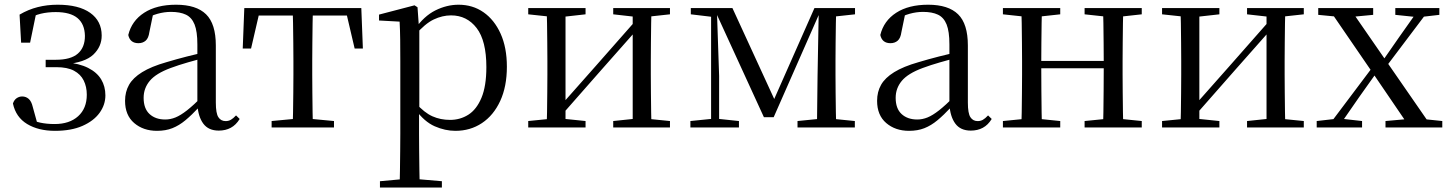

<svg xmlns="http://www.w3.org/2000/svg" viewBox="-20 -551 6265 830"><path d="M217.6 14.6Q146.2 14.6 97.3 -14.9Q48.4 -44.5 35.9 -103.6Q41.2 -119.3 52.2 -126.7Q63.2 -134 75.8 -134Q92.1 -134 104.1 -123.5Q116.1 -112.9 121.6 -88.9L144.1 -7.5L95.8 -42.1Q125.9 -26.9 153.6 -20.9Q181.3 -14.8 216.3 -14.8Q280.6 -14.8 317.9 -48.7Q355.2 -82.5 355.2 -141.5Q355.2 -176.1 341.8 -203.1Q328.4 -230.1 299.9 -245.3Q271.3 -260.6 224 -260.6H177.4V-292.6H221.6Q286.2 -292.6 316.7 -319.4Q347.3 -346.3 347.1 -396.1Q346.1 -446.9 315 -472.9Q283.9 -498.8 220.8 -498.8Q186.2 -498.8 156.4 -491.7Q126.6 -484.6 97 -466.1L137 -497.1L110.1 -366.5H71.3L64.6 -487.8Q102.3 -510 143.2 -520.3Q184.1 -530.6 229 -530.6Q320.5 -530.6 370 -495.4Q419.4 -460.1 419.6 -397.7Q419.9 -349.6 383.4 -314.9Q346.9 -280.3 260.8 -273.2L262.6 -282Q323 -276.8 361.1 -257.4Q399.2 -238.1 417.4 -207.8Q435.6 -177.5 435.6 -138.7Q435.6 -98 410.4 -63.1Q385.1 -28.2 336.5 -6.8Q288 14.6 217.6 14.6Z M658.7 14.6Q599.5 14.6 560.1 -19.1Q520.6 -52.8 520.6 -115.1Q520.6 -153.9 537.8 -184.3Q554.9 -214.6 594.4 -239Q633.9 -263.5 699.9 -282.3Q741.8 -294.9 787.8 -306.7Q833.8 -318.5 873.8 -327.7V-303.3Q833.8 -293.3 792.7 -281.5Q751.6 -269.7 717.6 -257Q654.3 -233.6 627.6 -201.7Q600.9 -169.7 600.9 -128.2Q600.9 -81.6 626.5 -58Q652.2 -34.4 694.1 -34.4Q716.6 -34.4 738.6 -43.3Q760.6 -52.2 788.7 -74.2Q816.7 -96.3 854.8 -134.4L863.5 -87.1H839.9Q808.7 -53.7 781.5 -31.1Q754.2 -8.4 725.1 3.1Q696 14.6 658.7 14.6ZM925.8 13.6Q881.1 13.6 858.8 -16.6Q836.5 -46.7 833.2 -99.7V-103.3V-359Q833.2 -415 821.1 -445.3Q808.9 -475.6 783.7 -487.6Q758.6 -499.6 719 -499.6Q690.3 -499.6 661.1 -491.4Q631.9 -483.2 598.7 -464.7L642.2 -491.9L625.8 -412.7Q622.2 -386 609.7 -375.2Q597.1 -364.3 578.4 -364.3Q542.2 -364.3 534.5 -399.7Q549.4 -461 603.1 -495.8Q656.8 -530.6 741.2 -530.6Q828.5 -530.6 870.8 -489.2Q913 -447.8 913 -354.6V-107.7Q913 -60.8 924.1 -44.2Q935.1 -27.5 955.4 -27.5Q968 -27.5 978 -33.2Q988 -38.8 1000.4 -52.1L1016.1 -36.7Q1000.2 -10.7 977.6 1.4Q955 13.6 925.8 13.6Z M1029.3 -341.2 1036.1 -516H1541.9L1548.7 -341.2H1513.1L1472.8 -513.4L1515.2 -483.7H1062.7L1105.2 -513.4L1065.3 -341.2ZM1154.2 0V-27.8L1268.9 -38.6H1309.3L1423.8 -27.8V0ZM1245.2 0Q1246.2 -24.4 1246.8 -65.3Q1247.4 -106.3 1247.9 -150.3Q1248.4 -194.3 1248.4 -228.5V-288.3Q1248.4 -321.7 1247.9 -365.7Q1247.4 -409.7 1246.8 -450.7Q1246.2 -491.8 1245.2 -516H1332.8Q1331.8 -491.8 1331.3 -450.7Q1330.8 -409.7 1330.3 -365.7Q1329.8 -321.7 1329.8 -288.3V-228.5Q1329.8 -194.3 1330.3 -150.3Q1330.8 -106.3 1331.3 -65.3Q1331.8 -24.4 1332.8 0Z M1622.5 259.8V232.4L1733.7 222.2H1771.5L1890.2 232.4V259.8ZM1707.5 259.8Q1708.5 225.6 1709 185.1Q1709.5 144.5 1710 103.1Q1710.5 61.7 1710.5 26.7V-286.8Q1710.5 -338.2 1710 -379.5Q1709.5 -420.7 1707.5 -457.5L1618.5 -462.4V-487.9L1771.9 -528L1784.9 -519.6L1790.9 -435.3L1792.7 -430.1V-78.7L1791.5 -68.7V26.5Q1791.5 60.7 1792 102.2Q1792.5 143.7 1793 184.7Q1793.5 225.6 1794.5 259.8ZM1948.6 14.6Q1904.1 14.6 1859.2 -5.1Q1814.3 -24.9 1776.2 -77.1H1763.4L1777.3 -105.1Q1814.5 -63.7 1849.4 -48.2Q1884.2 -32.7 1925.5 -32.7Q1969.2 -32.7 2004.6 -55.1Q2040.1 -77.6 2061.3 -128.1Q2082.5 -178.6 2082.5 -260.8Q2082.5 -374.9 2040.5 -429.7Q1998.4 -484.5 1929.9 -484.5Q1892.4 -484.5 1855 -466.8Q1817.5 -449.1 1773.2 -398.2L1762.6 -425H1773.5Q1812.9 -481.5 1862.2 -506.1Q1911.6 -530.6 1962.3 -530.6Q2023.5 -530.6 2070.2 -498Q2117 -465.4 2144.1 -405.4Q2171.2 -345.3 2171.2 -262.6Q2171.2 -177.1 2142.5 -114.8Q2113.7 -52.4 2063.4 -18.9Q2013.2 14.6 1948.6 14.6Z M2263.5 0V-27.8L2371.7 -38.6H2406.3L2511.3 -27.8V0ZM2630.9 0V-27.8L2733.6 -38.6H2768L2876.2 -27.8V0ZM2343.1 0Q2344.3 -24.4 2344.8 -65.3Q2345.3 -106.3 2345.8 -150.3Q2346.3 -194.3 2346.3 -228.5V-288.3Q2346.3 -321.7 2345.8 -365.7Q2345.3 -409.7 2344.8 -450.7Q2344.3 -491.8 2343.1 -516H2424.7V0ZM2402.1 -46.9 2366.9 -65.8H2378.3L2555.2 -265.6L2736 -470.9L2769.7 -451H2758.4L2580.1 -249.4ZM2715.1 0V-516H2796.4Q2795.4 -491.8 2794.9 -450.7Q2794.4 -409.7 2793.9 -365.7Q2793.4 -321.7 2793.4 -288.3V-228.5Q2793.4 -194.3 2793.9 -150.3Q2794.4 -106.3 2794.9 -65.3Q2795.4 -24.4 2796.4 0ZM2263.5 -489.1V-516H2511.3V-489.1L2407.1 -477.4H2372.7ZM2630.9 -489.1V-516H2876.2V-489.1L2768.8 -477.4H2734.4Z M3282.3 -44.4 3073.3 -500.2H3067.6V-516H3146.3L3336.9 -101.4H3317.3L3500.7 -516H3532.3V-500.6H3525.5L3324.6 -44.4ZM3511.6 0 3514.2 -221.5 3519.5 -516H3595Q3594 -491.8 3593.4 -450.7Q3592.8 -409.7 3592.3 -365.7Q3591.8 -321.7 3591.8 -288.3V-228.5Q3591.8 -194.3 3592.3 -150.3Q3592.8 -106.3 3593.4 -65.3Q3594 -24.4 3595 0ZM2964.5 0V-27.8L3063.2 -37.8H3079.3L3174.4 -27.8V0ZM3427.6 0V-27.8L3535.8 -38.6H3568L3675.4 -27.8V0ZM2966.3 -489.1V-516H3076.1V-477.4H3064.3ZM3054 0V-516H3078.8L3088.7 -222.7V0ZM3549.5 -477.4V-516H3676.2V-489.1L3568.8 -477.4Z M3909.7 14.6Q3850.5 14.6 3811.1 -19.1Q3771.6 -52.8 3771.6 -115.1Q3771.6 -153.9 3788.8 -184.3Q3805.9 -214.6 3845.4 -239Q3884.9 -263.5 3950.9 -282.3Q3992.8 -294.9 4038.8 -306.7Q4084.8 -318.5 4124.8 -327.7V-303.3Q4084.8 -293.3 4043.7 -281.5Q4002.6 -269.7 3968.6 -257Q3905.3 -233.6 3878.6 -201.7Q3851.9 -169.7 3851.9 -128.2Q3851.9 -81.6 3877.5 -58Q3903.2 -34.4 3945.1 -34.4Q3967.6 -34.4 3989.6 -43.3Q4011.6 -52.2 4039.7 -74.2Q4067.7 -96.3 4105.8 -134.4L4114.5 -87.1H4090.9Q4059.7 -53.7 4032.5 -31.1Q4005.2 -8.4 3976.1 3.1Q3947 14.6 3909.7 14.6ZM4176.8 13.6Q4132.1 13.6 4109.8 -16.6Q4087.5 -46.7 4084.2 -99.7V-103.3V-359Q4084.2 -415 4072.1 -445.3Q4059.9 -475.6 4034.7 -487.6Q4009.6 -499.6 3970 -499.6Q3941.3 -499.6 3912.1 -491.4Q3882.9 -483.2 3849.7 -464.7L3893.2 -491.9L3876.8 -412.7Q3873.2 -386 3860.7 -375.2Q3848.1 -364.3 3829.4 -364.3Q3793.2 -364.3 3785.5 -399.7Q3800.4 -461 3854.1 -495.8Q3907.8 -530.6 3992.2 -530.6Q4079.5 -530.6 4121.8 -489.2Q4164 -447.8 4164 -354.6V-107.7Q4164 -60.8 4175.1 -44.2Q4186.1 -27.5 4206.4 -27.5Q4219 -27.5 4229 -33.2Q4239 -38.8 4251.4 -52.1L4267.1 -36.7Q4251.2 -10.7 4228.6 1.4Q4206 13.6 4176.8 13.6Z M4395.1 0Q4396.3 -24.4 4396.8 -65.3Q4397.3 -106.3 4397.8 -150.3Q4398.3 -194.3 4398.3 -228.5V-288.3Q4398.3 -321.7 4397.8 -365.7Q4397.3 -409.7 4396.8 -450.7Q4396.3 -491.8 4395.1 -516H4484.3Q4483.3 -491.8 4482.8 -450.2Q4482.3 -408.7 4481.8 -363.1Q4481.3 -317.5 4481.3 -279.8V-260.2Q4481.3 -210.2 4481.8 -159.3Q4482.3 -108.5 4482.8 -66.4Q4483.3 -24.4 4484.3 0ZM4747.4 0Q4749.4 -24.4 4749.9 -66.4Q4750.4 -108.5 4750.9 -159.3Q4751.4 -210.2 4751.4 -260.2V-279.8Q4751.4 -317.5 4750.9 -363.1Q4750.4 -408.7 4749.9 -450.2Q4749.4 -491.8 4747.4 -516H4835.9Q4834.9 -491.8 4834.4 -450.7Q4833.9 -409.7 4833.4 -365.7Q4832.9 -321.7 4832.9 -288.3V-228.5Q4832.9 -194.3 4833.4 -150.3Q4833.9 -106.3 4834.4 -65.3Q4834.9 -24.4 4835.9 0ZM4315.5 0V-27.8L4424.7 -38.6H4456.7L4563.3 -27.8V0ZM4315.5 -489.1V-516H4563.3V-489.1L4456.7 -477.4H4424.7ZM4668.6 0V-27.8L4776.8 -38.6H4809.8L4915.7 -27.8V0ZM4668.6 -489.1V-516H4915.7V-489.1L4809.8 -477.4H4776.8ZM4439 -256V-287.5H4791.9V-256Z M5003.5 0V-27.8L5111.7 -38.6H5146.3L5251.3 -27.8V0ZM5370.9 0V-27.8L5473.6 -38.6H5508L5616.2 -27.8V0ZM5083.1 0Q5084.3 -24.4 5084.8 -65.3Q5085.3 -106.3 5085.8 -150.3Q5086.3 -194.3 5086.3 -228.5V-288.3Q5086.3 -321.7 5085.8 -365.7Q5085.3 -409.7 5084.8 -450.7Q5084.3 -491.8 5083.1 -516H5164.7V0ZM5142.1 -46.9 5106.9 -65.8H5118.3L5295.2 -265.6L5476 -470.9L5509.7 -451H5498.4L5320.1 -249.4ZM5455.1 0V-516H5536.4Q5535.4 -491.8 5534.9 -450.7Q5534.4 -409.7 5533.9 -365.7Q5533.4 -321.7 5533.4 -288.3V-228.5Q5533.4 -194.3 5533.9 -150.3Q5534.4 -106.3 5534.9 -65.3Q5535.4 -24.4 5536.4 0ZM5003.5 -489.1V-516H5251.3V-489.1L5147.1 -477.4H5112.7ZM5370.9 -489.1V-516H5616.2V-489.1L5508.8 -477.4H5474.4Z M5672 0V-27.8L5759.4 -37.8H5779.2L5868.1 -27.8V0ZM5717.2 0 5930.9 -284.1 5952.1 -264.1H5950L5856.4 -132.5L5764.6 0ZM5969.4 0V-27.8L6089.6 -38.6H6111.7L6214.9 -27.8V0ZM5956.2 -241.4 5936.4 -262.6H5939.5L6027.9 -389.8L6117.1 -516H6163.4ZM6074.7 0 5913.9 -236.1 5722 -516H5814.4L5971.5 -288.7L6171.3 0ZM5678.6 -486.8V-516H5916.1V-486.8L5813.8 -477.1H5778.9ZM6011.8 -486.8V-516H6202.2V-486.8L6120.9 -477.4H6102.1Z"/></svg>

Font: Noto Serif KR ExtraLight
Style: Regular
Weight: 200
Designer: Ryoko NISHIZUKA 西塚涼子 (kana & ideographs); Frank Grießhammer (Latin, Greek & Cyrillic); Wenlong ZHANG 张文龙 (bopomofo); San
Foundry: Adobe
Version: Version 2.002-H1;hotconv 1.1.0;makeotfexe 2.6.0